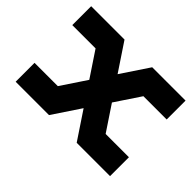

<svg xmlns="http://www.w3.org/2000/svg" viewBox="-161 -731 863 863"><g transform="rotate(-45 270.0 -300.0)"><path d="M60 -600H180V-452L300 -372L420 -452V-600H540V-388L408 -300L540 -212V0H420V-148L300 -228L180 -148V0H60V-212L192 -300L60 -388Z"/></g></svg>

Font: SOV_raksil
Style: bold
Weight: 700
Version: Version 1.00